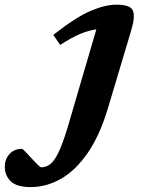

<svg xmlns="http://www.w3.org/2000/svg" viewBox="-208 -548 608 801"><path d="M243 -99Q208.5 17 157.8 90.2Q107 163.5 46.2 198Q-14.5 232.5 -79.5 232.5Q-139 232.5 -163.5 208Q-188 183.5 -188 147.5Q-188 116.5 -168.5 94.8Q-149 73 -116.5 73Q-113 73 -101.5 85.5Q-90 98 -75 114Q-60.5 129.5 -50.2 139.8Q-40 150 -35.5 150Q-17 150 0 138Q17 126 34.8 90.5Q52.5 55 74 -16L194 -425.5Q162.5 -421.5 126.5 -406.5Q90.5 -391.5 43 -360.5L14.5 -402.5Q106.5 -475 168.2 -501.8Q230 -528.5 278.5 -528.5Q335.5 -528.5 346.2 -504.2Q357 -480 339.5 -421.5Z"/></svg>

Font: Newsreader Caption SemiBold
Style: Italic
Weight: 600
Italic angle: -17°
Designer: Hugues Gentile
Foundry: Production Type
Version: Version 1.001